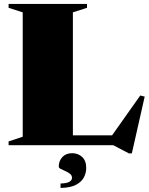

<svg xmlns="http://www.w3.org/2000/svg" viewBox="-20 -735 755 972"><path d="M647.5 41.5H632.5L553 0H23.5V-19L95 -43V-672.5L23.5 -695.5V-715H420.5V-695.5L349 -672.5V-50H547.5L690 -251.5L712.5 -246ZM286.5 194Q319 193 331.8 185Q344.5 177 344.5 165.5Q344.5 153 334.5 145Q324.5 137 311 131.2Q297.5 125.5 287.5 120.2Q277.5 115 277.5 108.5Q277.5 79.5 295.8 60Q314 40.5 345.5 40.5Q375 40.5 395.8 59.5Q416.5 78.5 416.5 116Q416.5 140 404.8 162.8Q393 185.5 364.8 200.5Q336.5 215.5 286.5 216.5Z"/></svg>

Font: Newsreader Display ExtraBold
Style: Regular
Weight: 800
Designer: Hugues Gentile
Foundry: Production Type
Version: Version 1.001